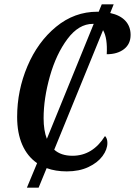

<svg xmlns="http://www.w3.org/2000/svg" viewBox="-20 -780 622 885"><path d="M472 -530Q476 -605 455 -641L230 -90Q261 -62 314 -62Q407 -62 464 -153Q475 -142 475 -121Q475 -91 452.5 -60.5Q430 -30 387.5 -10Q345 10 288 10Q236 10 195 -5L158 85H104L151 -28Q106 -59 82.5 -113Q59 -167 59 -241Q59 -363 106.5 -475Q154 -587 238.5 -656.5Q323 -726 429 -726H435L449 -760H504L488 -720Q534 -710 558 -684Q582 -658 582 -619Q582 -577 551.5 -553.5Q521 -530 472 -530ZM196 -140 412 -670H408Q343 -670 291 -600.5Q239 -531 210 -428.5Q181 -326 181 -235Q181 -179 196 -140Z"/></svg>

Font: Noto Serif CondSemiBold
Style: Italic
Weight: 600
Width: 3
Italic angle: -12°
Designer: Monotype Design Team
Foundry: Monotype Imaging Inc.
Version: Version 1.001